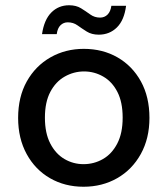

<svg xmlns="http://www.w3.org/2000/svg" viewBox="-20 -699 638 731"><path d="M298 12Q227 12 170.5 -20.5Q114 -53 81.5 -112.5Q49 -172 49 -250Q49 -330 82 -389Q115 -448 172 -480.5Q229 -513 299 -513Q371 -513 427.5 -480.5Q484 -448 516.5 -389Q549 -330 549 -250Q549 -172 516 -112.5Q483 -53 426 -20.5Q369 12 298 12ZM298 -74Q338 -74 372 -93.5Q406 -113 426.5 -152.5Q447 -192 447 -251Q447 -310 427 -349Q407 -388 373 -407.5Q339 -427 300 -427Q261 -427 226.5 -407.5Q192 -388 171.5 -349Q151 -310 151 -251Q151 -192 171.5 -152.5Q192 -113 225.5 -93.5Q259 -74 298 -74ZM356 -567Q329 -567 310 -579Q291 -591 275 -602.5Q259 -614 238 -614Q222 -614 210.5 -603Q199 -592 196 -569H140Q148 -624 175.5 -651.5Q203 -679 243 -679Q270 -679 288.5 -667.5Q307 -656 323.5 -644Q340 -632 361 -632Q378 -632 389.5 -643.5Q401 -655 404 -677H460Q453 -622 425 -594.5Q397 -567 356 -567Z"/></svg>

Font: DM Sans 17pt Medium
Style: Regular
Weight: 500
Version: Version 4.004;gftools[0.9.30]